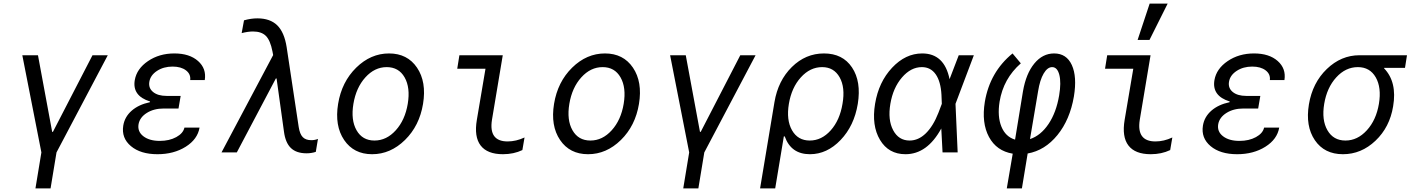

<svg xmlns="http://www.w3.org/2000/svg" viewBox="-20 -847 7840 1067"><path d="M177 200 210 0 104 -540H191L270 -114H274L494 -540H579L294 0L261 200Z M1037 -402Q1041 -435 1013.5 -456Q986 -477 939 -477Q889 -477 852.5 -453Q816 -429 810 -393Q804 -358 830.5 -336Q857 -314 906 -314H984L972 -244H890Q835 -244 796 -219.5Q757 -195 750 -157Q743 -116 776.5 -90Q810 -64 868 -64Q921 -64 959.5 -85Q998 -106 1005 -138H1089Q1078 -73 1012 -31.5Q946 10 855 10Q761 10 707.5 -35Q654 -80 665 -149Q673 -198 712 -232Q751 -266 813 -279L814 -283Q714 -314 729 -402Q740 -465 802.5 -507.5Q865 -550 949 -550Q1033 -550 1080.5 -508Q1128 -466 1118 -402Z M1211 0 1498 -541 1494 -562Q1482 -623 1457.5 -647.5Q1433 -672 1386 -672Q1358 -672 1323 -663L1336 -734Q1375 -745 1410 -745Q1481 -745 1520.5 -706.5Q1560 -668 1573 -585L1640 -141Q1646 -102 1662.5 -85Q1679 -68 1710 -68Q1730 -68 1747 -75L1735 -3Q1710 5 1684 5Q1627 5 1596.5 -24.5Q1566 -54 1558 -116L1517 -411H1513L1296 0Z M2230.5 -69Q2150 10 2048 10Q1946 10 1892.5 -69Q1839 -148 1859 -270Q1879 -392 1959.5 -471Q2040 -550 2142 -550Q2244 -550 2297.5 -471Q2351 -392 2331 -270Q2311 -148 2230.5 -69ZM1961.5 -123Q1994 -66 2061 -66Q2128 -66 2179.5 -123Q2231 -180 2246 -270Q2261 -360 2228.5 -417Q2196 -474 2129 -474Q2062 -474 2010.5 -417Q1959 -360 1944 -270Q1929 -180 1961.5 -123Z M2774 -540 2714 -181Q2695 -61 2801 -61Q2848 -61 2895 -83L2883 -13Q2835 10 2775 10Q2688 10 2651 -38.5Q2614 -87 2630 -181L2678 -465H2521L2533 -540Z M3430.5 -69Q3350 10 3248 10Q3146 10 3092.5 -69Q3039 -148 3059 -270Q3079 -392 3159.5 -471Q3240 -550 3342 -550Q3444 -550 3497.5 -471Q3551 -392 3531 -270Q3511 -148 3430.5 -69ZM3161.5 -123Q3194 -66 3261 -66Q3328 -66 3379.5 -123Q3431 -180 3446 -270Q3461 -360 3428.5 -417Q3396 -474 3329 -474Q3262 -474 3210.5 -417Q3159 -360 3144 -270Q3129 -180 3161.5 -123Z M3777 200 3810 0 3704 -540H3791L3870 -114H3874L4094 -540H4179L3894 0L3861 200Z M4481 10Q4376 10 4341 -89H4336L4288 200H4204L4284 -280Q4304 -399 4380.5 -474.5Q4457 -550 4559 -550Q4663 -550 4715 -472Q4767 -394 4747 -270Q4727 -148 4651.5 -69Q4576 10 4481 10ZM4662 -270Q4678 -361 4646 -417.5Q4614 -474 4549 -474Q4482 -474 4430.5 -417Q4379 -360 4364 -270Q4349 -180 4381.5 -123Q4414 -66 4480 -66Q4546 -66 4596.5 -122.5Q4647 -179 4662 -270Z M5105 -550Q5228 -550 5257 -407L5308 -540H5392L5290 -270L5302 0H5218L5211 -133Q5133 10 5012 10Q4918 10 4870.5 -69.5Q4823 -149 4843 -270Q4863 -391 4937.5 -470.5Q5012 -550 5105 -550ZM5195 -220 5214 -270 5212 -320Q5208 -394 5180 -434Q5152 -474 5103 -474Q5042 -474 4992.5 -416.5Q4943 -359 4928 -270Q4913 -181 4943.5 -123.5Q4974 -66 5035 -66Q5084 -66 5125 -106Q5166 -146 5195 -220Z M5665 -340Q5682 -438 5728 -494Q5774 -550 5838 -550Q5907 -550 5936.5 -485.5Q5966 -421 5948 -311Q5926 -182 5856.5 -96.5Q5787 -11 5691 6L5659 200H5575L5608 7Q5518 -8 5476 -86Q5434 -164 5453 -281Q5481 -447 5607 -550L5653 -495Q5556 -410 5535 -282Q5522 -200 5545 -143.5Q5568 -87 5621 -71ZM5704 -74Q5764 -94 5807 -158Q5850 -222 5866 -317Q5878 -388 5867 -431Q5856 -474 5827 -474Q5801 -474 5780 -438.5Q5759 -403 5749 -340Z M6374 -540 6314 -181Q6295 -61 6401 -61Q6448 -61 6495 -83L6483 -13Q6435 10 6375 10Q6288 10 6251 -38.5Q6214 -87 6230 -181L6278 -465H6121L6133 -540ZM6469 -827 6368 -625H6302L6369 -827Z M7037 -402Q7041 -435 7013.5 -456Q6986 -477 6939 -477Q6889 -477 6852.5 -453Q6816 -429 6810 -393Q6804 -358 6830.5 -336Q6857 -314 6906 -314H6984L6972 -244H6890Q6835 -244 6796 -219.5Q6757 -195 6750 -157Q6743 -116 6776.5 -90Q6810 -64 6868 -64Q6921 -64 6959.5 -85Q6998 -106 7005 -138H7089Q7078 -73 7012 -31.5Q6946 10 6855 10Q6761 10 6707.5 -35Q6654 -80 6665 -149Q6673 -198 6712 -232Q6751 -266 6813 -279L6814 -283Q6714 -314 6729 -402Q6740 -465 6802.5 -507.5Q6865 -550 6949 -550Q7033 -550 7080.5 -508Q7128 -466 7118 -402Z M7526 -474Q7458 -474 7406 -417Q7354 -360 7339 -270Q7324 -180 7357 -123Q7390 -66 7457 -66Q7524 -66 7576 -123Q7628 -180 7643 -270Q7658 -360 7625.5 -417Q7593 -474 7526 -474ZM7443 10Q7340 10 7287 -68Q7234 -146 7254 -267Q7274 -387 7353.5 -463.5Q7433 -540 7535 -540H7799L7788 -470H7672V-467Q7745 -391 7722 -256Q7703 -140 7624 -65Q7545 10 7443 10Z"/></svg>

Font: CommitMono
Style: Italic
Weight: 400
Monospace: yes
Designer: Eigil Nikolajsen
Foundry: Eigil Nikolajsen
Version: Version 1.143